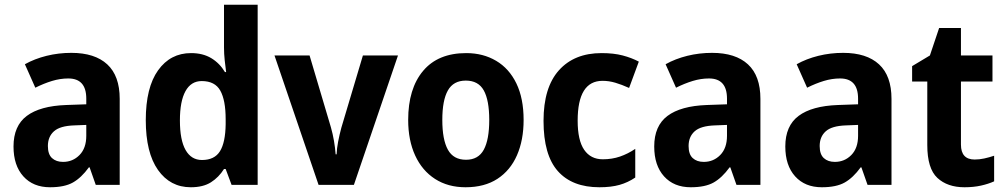

<svg xmlns="http://www.w3.org/2000/svg" viewBox="-20 -780 4240 810"><path d="M281 -557Q380 -557 432.5 -508.5Q485 -460 485 -363V0H384L358 -74H355Q323 -30 287.5 -10Q252 10 191 10Q120 10 78.5 -36Q37 -82 37 -162Q37 -249 93 -291Q149 -333 259 -337L344 -340V-364Q344 -449 268 -449Q234 -449 199.5 -438.5Q165 -428 129 -410L85 -509Q126 -532 176.5 -544.5Q227 -557 281 -557ZM293 -251Q233 -249 207.5 -226Q182 -203 182 -164Q182 -129 199.5 -113Q217 -97 246 -97Q287 -97 315.5 -126Q344 -155 344 -207V-253Z M785 10Q698 10 646.5 -63Q595 -136 595 -273Q595 -411 647 -483.5Q699 -556 786 -556Q836 -556 871.5 -534.5Q907 -513 929 -476H934Q931 -498 928 -525.5Q925 -553 925 -580V-760H1067V0H957L932 -67H925Q903 -32 870 -11Q837 10 785 10ZM832 -105Q885 -105 908 -142Q931 -179 932 -256V-277Q932 -357 909.5 -397.5Q887 -438 831 -438Q786 -438 762.5 -395.5Q739 -353 739 -272Q739 -189 763 -147Q787 -105 832 -105Z M1324 0 1138 -546H1286L1376 -243Q1384 -215 1389 -185.5Q1394 -156 1396 -129H1400Q1401 -154 1406.5 -182.5Q1412 -211 1420 -241L1511 -546H1659L1473 0Z M2189 -274Q2189 -189 2161 -125Q2133 -61 2078.5 -25.5Q2024 10 1944 10Q1870 10 1815.5 -25Q1761 -60 1731.5 -124Q1702 -188 1702 -274Q1702 -406 1765 -481Q1828 -556 1947 -556Q2018 -556 2073 -523.5Q2128 -491 2158.5 -428Q2189 -365 2189 -274ZM1846 -274Q1846 -191 1869.5 -148.5Q1893 -106 1946 -106Q1998 -106 2021 -148.5Q2044 -191 2044 -274Q2044 -357 2021 -398.5Q1998 -440 1945 -440Q1893 -440 1869.5 -398.5Q1846 -357 1846 -274Z M2509 10Q2394 10 2333.5 -58Q2273 -126 2273 -270Q2273 -411 2338 -483.5Q2403 -556 2518 -556Q2569 -556 2607 -546Q2645 -536 2675 -520L2634 -409Q2603 -423 2576 -431Q2549 -439 2522 -439Q2417 -439 2417 -271Q2417 -188 2444.5 -148Q2472 -108 2523 -108Q2562 -108 2595.5 -119.5Q2629 -131 2660 -152V-31Q2629 -10 2593.5 0Q2558 10 2509 10Z M2984 -557Q3083 -557 3135.5 -508.5Q3188 -460 3188 -363V0H3087L3061 -74H3058Q3026 -30 2990.5 -10Q2955 10 2894 10Q2823 10 2781.5 -36Q2740 -82 2740 -162Q2740 -249 2796 -291Q2852 -333 2962 -337L3047 -340V-364Q3047 -449 2971 -449Q2937 -449 2902.5 -438.5Q2868 -428 2832 -410L2788 -509Q2829 -532 2879.5 -544.5Q2930 -557 2984 -557ZM2996 -251Q2936 -249 2910.5 -226Q2885 -203 2885 -164Q2885 -129 2902.5 -113Q2920 -97 2949 -97Q2990 -97 3018.5 -126Q3047 -155 3047 -207V-253Z M3537 -557Q3636 -557 3688.5 -508.5Q3741 -460 3741 -363V0H3640L3614 -74H3611Q3579 -30 3543.5 -10Q3508 10 3447 10Q3376 10 3334.5 -36Q3293 -82 3293 -162Q3293 -249 3349 -291Q3405 -333 3515 -337L3600 -340V-364Q3600 -449 3524 -449Q3490 -449 3455.5 -438.5Q3421 -428 3385 -410L3341 -509Q3382 -532 3432.5 -544.5Q3483 -557 3537 -557ZM3549 -251Q3489 -249 3463.5 -226Q3438 -203 3438 -164Q3438 -129 3455.5 -113Q3473 -97 3502 -97Q3543 -97 3571.5 -126Q3600 -155 3600 -207V-253Z M4092 -107Q4112 -107 4132.5 -111.5Q4153 -116 4174 -123V-15Q4150 -4 4118.5 3Q4087 10 4049 10Q3977 10 3934.5 -29.5Q3892 -69 3892 -168V-436H3828V-501L3903 -546L3942 -662H4034V-546H4167V-436H4034V-170Q4034 -107 4092 -107Z"/></svg>

Font: Noto Sans Armenian SemiCondensed
Style: Bold
Weight: 700
Width: 4
Designer: Monotype Design Team
Foundry: Monotype Imaging Inc.
Version: Version 2.008; ttfautohint (v1.8.4.7-5d5b)